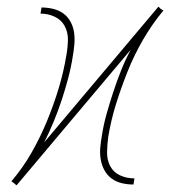

<svg xmlns="http://www.w3.org/2000/svg" viewBox="-20 -542 540 564"><path d="M29 2H28Q28 2 28 2Q28 2 28 2L21 -4L14 -9V-10Q48 -50 73.5 -95Q99 -140 118.5 -187.5Q138 -235 152.5 -283Q167 -331 175 -380Q179 -402 179.5 -424.5Q180 -447 170 -465.5Q160 -484 140.5 -493Q121 -502 99 -502L102 -520Q119 -520 136 -516Q153 -512 166 -502.5Q179 -493 187 -478.5Q195 -464 197.5 -447Q200 -430 198.5 -412.5Q197 -395 194 -378Q189 -345 180.5 -313Q172 -281 161.5 -249Q151 -217 138 -185.5Q125 -154 110 -124L445 -522H446Q446 -522 446 -522Q446 -522 446 -522L452 -516L460 -511L459 -510Q426 -470 400 -425Q374 -380 355 -332.5Q336 -285 321 -237Q306 -189 298 -140Q295 -118 294.5 -95.5Q294 -73 303.5 -54.5Q313 -36 332.5 -27Q352 -18 375 -18L372 0Q354 0 337.5 -4Q321 -8 308 -17.5Q295 -27 287 -41.5Q279 -56 276 -73Q273 -90 274.5 -107.5Q276 -125 279 -142Q284 -175 293 -207Q302 -239 312.5 -271Q323 -303 335.5 -334.5Q348 -366 364 -396Z"/></svg>

Font: Iosevka SS04 Thin Oblique
Style: Regular
Weight: 100
Italic angle: -9°
Monospace: yes
Designer: Belleve Invis
Foundry: Belleve Invis
Version: Version 19.0.0; ttfautohint (v1.8.4)